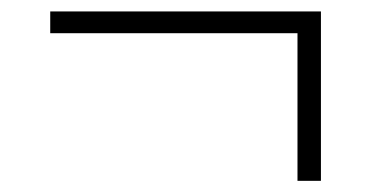

<svg xmlns="http://www.w3.org/2000/svg" viewBox="-20 -420 660 344"><path d="M513 -96V-360.5H70V-399.5H555V-96Z"/></svg>

Font: Encode Sans Condensed ExLight
Style: Regular
Weight: 275
Width: 3
Designer: Multiple Designers
Foundry: Impallari Type
Version: Version 2.000